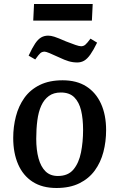

<svg xmlns="http://www.w3.org/2000/svg" viewBox="-20 -925 596 959"><path d="M262 14Q191 14 143 -17Q95 -48 70.5 -104.5Q46 -161 46 -236Q46 -292 59.5 -344Q73 -396 102 -436.5Q131 -477 178.5 -500.5Q226 -524 293 -524Q363 -524 411 -493.5Q459 -463 484.5 -407Q510 -351 510 -275Q510 -218 496.5 -166Q483 -114 453.5 -73.5Q424 -33 376.5 -9.5Q329 14 262 14ZM269 -46Q320 -46 347 -78.5Q374 -111 384.5 -163.5Q395 -216 395 -276Q395 -332 385 -373.5Q375 -415 351 -439Q327 -463 284 -463Q248 -463 224 -445.5Q200 -428 186 -397Q172 -366 166.5 -323.5Q161 -281 161 -232Q161 -176 172.5 -134Q184 -92 207.5 -69Q231 -46 269 -46ZM150 -905H443L439 -822H146ZM366 -613Q344 -613 323.5 -619Q303 -625 276 -638Q244 -653 226.5 -660Q209 -667 203 -667Q190 -667 181.5 -659.5Q173 -652 156 -628L123 -647Q141 -686 155.5 -707.5Q170 -729 185.5 -738Q201 -747 221 -747Q234 -747 251.5 -741.5Q269 -736 310 -718Q338 -707 357 -700.5Q376 -694 385 -694Q397 -694 406 -701.5Q415 -709 432 -732L465 -712Q447 -675 431.5 -653Q416 -631 400.5 -622Q385 -613 366 -613Z"/></svg>

Font: Literata 18pt Medium
Style: Italic
Weight: 500
Italic angle: -2°
Designer: Latin by Veronika Burian and Jose Scaglione. Greek by Irene Vlachou. Cyrillic by Vera Evstafieva
Foundry: TypeTogether
Version: Version 3.103;gftools[0.9.29]